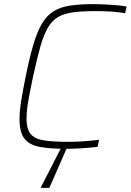

<svg xmlns="http://www.w3.org/2000/svg" viewBox="-20 -716 636 934"><path d="M305 8Q224 8 173 -1.5Q122 -11 98.5 -42Q75 -73 75 -136Q75 -174 83 -225Q91 -276 105 -344Q124 -438 143 -501.5Q162 -565 185.5 -603.5Q209 -642 242 -662Q275 -682 322.5 -689Q370 -696 436 -696Q463 -696 492.5 -694.5Q522 -693 549.5 -690.5Q577 -688 596 -684L589 -652Q570 -655 545.5 -657.5Q521 -660 496 -661Q471 -662 449 -662Q384 -662 339 -656.5Q294 -651 264 -634Q234 -617 213.5 -582.5Q193 -548 176.5 -490Q160 -432 141 -344Q126 -274 117.5 -224Q109 -174 109 -139Q109 -89 129 -64.5Q149 -40 194 -33Q239 -26 314 -26Q349 -26 390 -29Q431 -32 462 -36L455 -2Q434 1 408.5 3Q383 5 356.5 6.5Q330 8 305 8ZM179 198 180 193 284 -10H311L309 -5L220 198Z"/></svg>

Font: Saira Thin Thin
Style: Italic
Weight: 250
Italic angle: -12°
Version: Version 1.101